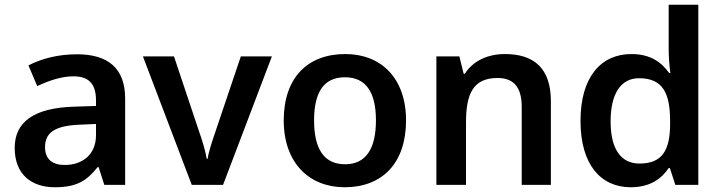

<svg xmlns="http://www.w3.org/2000/svg" viewBox="-20 -780 3044 810"><path d="M305 -551C224 -551 153 -532 100 -504L137 -417C185 -439 238 -458 289 -458C349 -458 385 -432 385 -357V-333L293 -330C125 -325 42 -267 42 -156C42 -43 114 10 211 10C302 10 345 -16 392 -75H396L420 0H508V-364C508 -490 438 -551 305 -551ZM318 -254 385 -257V-210C385 -127 327 -84 253 -84C203 -84 170 -107 170 -159C170 -217 206 -250 318 -254Z M789 0H921L1127 -542H996L888 -222C877 -190 860 -140 856 -110H852C848 -139 832 -192 821 -222L714 -542H583Z M1693 -272C1693 -451 1587 -552 1437 -552C1276 -552 1177 -451 1177 -272C1177 -92 1285 10 1434 10C1593 10 1693 -92 1693 -272ZM1305 -272C1305 -388 1344 -454 1435 -454C1526 -454 1566 -388 1566 -272C1566 -156 1526 -87 1436 -87C1344 -87 1305 -156 1305 -272Z M2110 -552C2039 -552 1976 -524 1941 -469H1936L1918 -542H1821V0H1946V-265C1946 -385 1977 -451 2079 -451C2149 -451 2181 -410 2181 -329V0H2304V-353C2304 -492 2233 -552 2110 -552Z M2641 10C2722 10 2771 -26 2801 -71H2806L2829 0H2926V-760H2801V-569C2801 -540 2805 -493 2808 -472H2803C2771 -517 2724 -552 2644 -552C2516 -552 2429 -456 2429 -270C2429 -85 2515 10 2641 10ZM2678 -90C2598 -90 2556 -153 2556 -268C2556 -383 2598 -450 2676 -450C2777 -450 2807 -386 2807 -269V-253C2806 -144 2772 -90 2678 -90Z"/></svg>

Font: Noto Sans Syriac SemiBold
Style: Regular
Weight: 600
Designer: Patrick Giasson and the Monotype Design Team
Foundry: Monotype Imaging Inc.
Version: Version 3.000